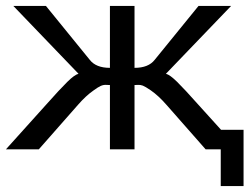

<svg xmlns="http://www.w3.org/2000/svg" viewBox="-36 -504 842 648"><path d="M786 -66V124H709V0H658L526 -150Q499 -181 473 -199Q454 -212 446 -215Q438 -218 430 -217.5Q422 -217 418 -217V0H335V-217Q331 -217 322 -217.5Q313 -218 304 -214Q295 -210 280 -199Q254 -181 227 -150L95 0H-16L119 -150Q167 -204 191.5 -228Q216 -252 229 -255L9 -484H119L267 -302Q288 -275 335 -275V-484H418V-275Q465 -275 486 -302L634 -484H744L524 -255Q537 -252 561.5 -228Q586 -204 634 -150L710 -66Z"/></svg>

Font: Play
Style: Regular
Weight: 400
Designer: Jonas Hecksher (Cyrillic expansion: Cyreal)
Foundry: Jonas Hecksher, Playtype, e-types AS
Version: Version 2.101; ttfautohint (v1.5.65-e2d9)